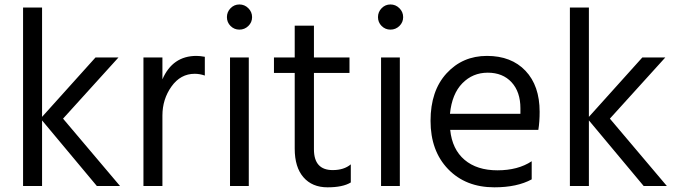

<svg xmlns="http://www.w3.org/2000/svg" viewBox="-20 -798 2990 849"><path d="M82 24.4V-764.6H166V-281.2L402.3 -543.9H503.9L258.8 -273.4L510.7 24.4H408.2L166 -265.6V24.4Z M614.3 24.4V-543.9H698.2V-447.3Q743.2 -550.8 848.6 -550.8Q864.3 -550.8 885.7 -546.9V-463.9Q863.3 -471.7 840.8 -471.7Q778.3 -471.7 738.3 -415.5Q698.2 -359.4 698.2 -287.1V24.4Z M999.5 -683.1Q983.4 -699.2 983.4 -722.2Q983.4 -745.1 999.5 -761.7Q1015.6 -778.3 1038.6 -778.3Q1061.5 -778.3 1078.1 -761.7Q1094.7 -745.1 1094.7 -722.2Q1094.7 -699.2 1078.1 -683.1Q1061.5 -667 1038.6 -667Q1015.6 -667 999.5 -683.1ZM997.1 24.4V-543.9H1080.1V24.4Z M1191.4 -475.6V-543.9H1283.2V-684.6H1368.2V-543.9H1525.4V-475.6H1368.2V-137.7Q1368.2 -45.9 1451.2 -45.9Q1501 -45.9 1531.2 -71.3V8.8Q1496.1 30.3 1428.2 30.3Q1360.4 30.3 1321.8 -14.2Q1283.2 -58.6 1283.2 -140.6V-475.6Z M1667.5 -683.1Q1651.4 -699.2 1651.4 -722.2Q1651.4 -745.1 1667.5 -761.7Q1683.6 -778.3 1706.5 -778.3Q1729.5 -778.3 1746.1 -761.7Q1762.7 -745.1 1762.7 -722.2Q1762.7 -699.2 1746.1 -683.1Q1729.5 -667 1706.5 -667Q1683.6 -667 1667.5 -683.1ZM1665 24.4V-543.9H1748V24.4Z M2366.2 -303.7Q2366.2 -258.8 2360.4 -223.6H1970.7Q1979.5 -137.7 2034.2 -91.3Q2088.9 -44.9 2179.7 -44.9Q2270.5 -44.9 2331.1 -85V-4.9Q2266.6 30.3 2166 30.3Q2039.1 30.3 1961.4 -50.3Q1883.8 -130.9 1883.8 -263.7Q1883.8 -396.5 1954.6 -473.6Q2025.4 -550.8 2133.3 -550.8Q2241.2 -550.8 2303.7 -484.9Q2366.2 -418.9 2366.2 -303.7ZM1969.7 -294.9H2281.2V-319.3Q2281.2 -391.6 2242.2 -434.1Q2203.1 -476.6 2136.7 -476.6Q2070.3 -476.6 2024.4 -429.7Q1978.5 -382.8 1969.7 -294.9Z M2500 24.4V-764.6H2584V-281.2L2820.3 -543.9H2921.9L2676.8 -273.4L2928.7 24.4H2826.2L2584 -265.6V24.4Z"/></svg>

Font: GenEi M Gothic v2 Regular
Style: Regular
Weight: 400
Version: Version 2.0